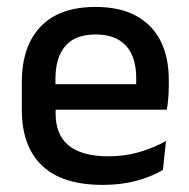

<svg xmlns="http://www.w3.org/2000/svg" viewBox="-20 -522 546 554"><path d="M276.5 11.5Q159.5 11.5 101.2 -44.2Q43 -100 43 -205V-285Q43 -388.5 97.2 -445.2Q151.5 -502 255.5 -502Q326 -502 373 -476.2Q420 -450.5 443.5 -403.5Q467 -356.5 467 -292V-273.5Q467 -256.5 465.5 -239Q464 -221.5 461.5 -205.5H371.5Q372.5 -231.5 372.8 -254.5Q373 -277.5 373 -296.5Q373 -337 360 -365Q347 -393 321 -407.8Q295 -422.5 255.5 -422.5Q197 -422.5 168.5 -389.2Q140 -356 140 -294.5V-248.5L140.5 -237V-193.5Q140.5 -166 148.8 -143.5Q157 -121 175.2 -104.8Q193.5 -88.5 222.5 -79.8Q251.5 -71 293 -71Q340 -71 381.2 -83Q422.5 -95 459 -115L450 -31.5Q417 -12 373.2 -0.2Q329.5 11.5 276.5 11.5ZM95 -205.5V-279H441.5V-205.5Z"/></svg>

Font: Anek Tamil Medium
Style: Regular
Weight: 500
Designer: Aadarsh Rajan (Tamil), Yesha Goshar (Latin)
Foundry: Ek Type
Version: Version 1.003